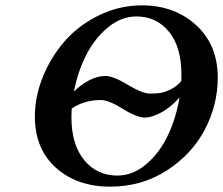

<svg xmlns="http://www.w3.org/2000/svg" viewBox="-20 -678 825 710"><path d="M387.2 12.2Q264.2 12.2 186.5 -57.9Q108.9 -127.9 108.9 -247.1Q108.9 -320.3 138.4 -393.6Q168 -466.8 219 -525.4Q270 -584 345.5 -621.1Q420.9 -658.2 504.9 -658.2Q625 -658.2 705.1 -585.2Q785.2 -512.2 785.2 -391.1Q785.2 -290 737.5 -199Q689.9 -107.9 597.2 -47.9Q504.4 12.2 387.2 12.2ZM245.1 -276.4Q244.1 -259.8 244.1 -245.1Q244.1 -144 291 -86.4Q337.9 -28.8 414.1 -28.8Q471.2 -28.8 520.5 -70.6Q569.8 -112.3 600.6 -177Q631.3 -241.7 644 -317.9Q609.9 -279.3 574.5 -261.2Q539.1 -243.2 517.1 -243.2Q485.4 -243.2 433.8 -275.6Q382.3 -308.1 351.6 -308.1Q290 -307.6 245.1 -276.4ZM650.4 -378.4Q650.9 -390.6 650.9 -401.9Q650.9 -504.9 604.5 -561Q558.1 -617.2 484.9 -617.2Q428.2 -617.2 379.2 -576.7Q330.1 -536.1 298.8 -474.6Q267.6 -413.1 253.4 -339.8Q314 -397 370.6 -397Q398.4 -397 452.6 -364.5Q506.8 -332 533.7 -332Q555.7 -332 571.3 -334Q586.9 -335.9 610.1 -346.9Q633.3 -357.9 650.4 -378.4Z"/></svg>

Font: Linux Libertine O
Style: Semibold Italic
Weight: 600
Italic angle: -11.5°
Designer: Philipp H. Poll
Foundry: Philipp H. Poll
Version: Version 5.1.2